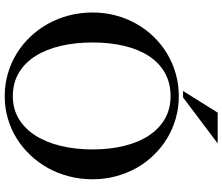

<svg xmlns="http://www.w3.org/2000/svg" viewBox="-84 -838 938 810"><g transform="rotate(90 385.0 -433.0)"><path d="M391.1 -736.3H363.8L455.1 -882.3H585ZM385.7 -18.1Q439.9 -18.1 481.7 -43.5Q523.4 -68.8 552 -113.8Q580.6 -158.7 595.5 -220.2Q610.4 -281.7 610.4 -354.5Q610.4 -427.2 595.5 -487.8Q580.6 -548.3 552 -591.8Q523.4 -635.3 481.7 -659.4Q439.9 -683.6 385.7 -683.6Q329.6 -683.6 287.1 -659.4Q244.6 -635.3 216.3 -591.8Q188 -548.3 173.6 -487.8Q159.2 -427.2 159.2 -354.5Q159.2 -281.7 173.6 -220.2Q188 -158.7 216.3 -113.8Q244.6 -68.8 287.1 -43.5Q329.6 -18.1 385.7 -18.1ZM385.7 16.1Q335.9 16.1 290.5 2.9Q245.1 -10.3 205.8 -34.4Q166.5 -58.6 134.5 -92.5Q102.5 -126.5 79.8 -167.5Q57.1 -208.5 44.9 -255.9Q32.7 -303.2 32.7 -354.5Q32.7 -404.8 44.9 -451.2Q57.1 -497.6 79.8 -538.1Q102.5 -578.6 134.5 -611.8Q166.5 -645 205.8 -668.7Q245.1 -692.4 290.5 -705.3Q335.9 -718.3 385.7 -718.3Q435.1 -718.3 480.2 -705.3Q525.4 -692.4 564.2 -668.7Q603 -645 635 -611.8Q667 -578.6 689.5 -538.1Q711.9 -497.6 724.1 -451.2Q736.3 -404.8 736.3 -354.5Q736.3 -303.2 724.1 -255.9Q711.9 -208.5 689.5 -167.5Q667 -126.5 635 -92.5Q603 -58.6 564.2 -34.4Q525.4 -10.3 480.2 2.9Q435.1 16.1 385.7 16.1Z"/></g></svg>

Font: Khmer Busra Bunong
Style: Regular
Weight: 400
Designer: D. Kanjahn
Version: Version 7.100; 2014